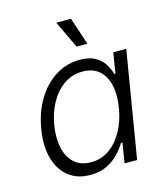

<svg xmlns="http://www.w3.org/2000/svg" viewBox="-114 -850 831 951"><g transform="rotate(-15 301.5 -375.0)"><path d="M232.4 11.7Q165.5 11.7 120.8 -23.9Q76.2 -59.6 58.6 -123.5Q41 -187.5 55.2 -272Q69.3 -356.4 108.2 -419.7Q147 -482.9 203.6 -518.1Q260.3 -553.2 326.7 -553.2Q376.5 -553.2 406.5 -535.6Q436.5 -518.1 452.4 -492.2Q468.3 -466.3 475.1 -440.9H481L498 -545.9H564.5L474.1 0H409.7L426.3 -102.1H418.5Q402.8 -76.2 377.9 -49.8Q353 -23.4 317.1 -5.9Q281.2 11.7 232.4 11.7ZM252 -48.3Q304.7 -48.3 345.9 -77.4Q387.2 -106.4 415 -157Q442.9 -207.5 453.6 -272.5Q464.4 -337.4 453.4 -387.2Q442.4 -437 410.2 -465.1Q377.9 -493.2 325.7 -493.2Q271.5 -493.2 229.2 -463.6Q187 -434.1 159.7 -384.3Q132.3 -334.5 122.1 -272.5Q111.8 -210 122.8 -158.9Q133.8 -107.9 166 -78.1Q198.2 -48.3 252 -48.3ZM329.6 -620.1 263.2 -760.7H338.4L385.3 -620.1Z"/></g></svg>

Font: Inter Light
Style: Italic
Weight: 300
Italic angle: -9.3988°
Designer: Rasmus Andersson
Foundry: rsms
Version: Version 4.001;git-66647c0bb